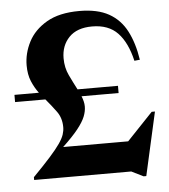

<svg xmlns="http://www.w3.org/2000/svg" viewBox="-53 -775 749 849"><g transform="rotate(-5 321.0 -350.5)"><path d="M472 -382.5V-350.5H307.5Q312.5 -338.5 315.2 -327Q318 -315.5 318 -304Q318 -283 308.8 -259.8Q299.5 -236.5 275.5 -206.2Q251.5 -176 207 -134H495.5L610.5 -255H625L562 26H550L497.5 0H66.5V-12.5Q114 -61 143.5 -94Q173 -127 188.5 -149.5Q204 -172 209.5 -188.8Q215 -205.5 215 -221.5Q215 -262 193.8 -291.2Q172.5 -320.5 147 -350.5H12.5V-382.5H121Q102.5 -407 90 -437Q77.5 -467 77.5 -507.5Q77.5 -561 103.5 -611.5Q129.5 -662 185.2 -694.5Q241 -727 330 -727Q410.5 -727 461 -698.8Q511.5 -670.5 539.2 -617.2Q567 -564 578.5 -489L554 -486.5Q535 -568.5 494.2 -611.2Q453.5 -654 380.5 -654Q313.5 -654 278.2 -617.5Q243 -581 243 -524.5Q243 -483 259.5 -448.5Q276 -414 292.5 -382.5Z"/></g></svg>

Font: Newsreader 72pt SemiBold
Style: Regular
Weight: 600
Designer: Hugues Gentile
Foundry: Production Type
Version: Version 1.003; ttfautohint (v1.8.3)